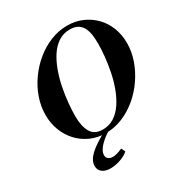

<svg xmlns="http://www.w3.org/2000/svg" viewBox="-224 -923 1246 1320"><g transform="rotate(-30 399.0 -263.0)"><path d="M363 11Q298 11 243.5 -13.5Q189 -38 149 -81Q109 -124 87 -181Q65 -238 65 -304Q65 -371 88 -437.5Q111 -504 152.5 -562.5Q194 -621 248.5 -666Q303 -711 367.5 -737Q432 -763 500 -763Q565 -763 619 -739.5Q673 -716 713.5 -674.5Q754 -633 776 -576.5Q798 -520 798 -454Q798 -386 774.5 -319Q751 -252 710 -192.5Q669 -133 614 -87Q559 -41 495 -15Q431 11 363 11ZM357 -21Q409 -21 449 -47Q489 -73 518.5 -117.5Q548 -162 568.5 -217.5Q589 -273 601 -333Q613 -393 618.5 -449Q624 -505 624 -551Q624 -581 620.5 -612.5Q617 -644 605 -671Q593 -698 568.5 -714.5Q544 -731 503 -731Q452 -731 412 -705Q372 -679 343 -634.5Q314 -590 293.5 -534Q273 -478 261 -417.5Q249 -357 243.5 -299.5Q238 -242 238 -194Q238 -115 265 -68Q292 -21 357 -21ZM271 237Q229 237 205.5 218.5Q182 200 182 168Q182 125 227 82.5Q272 40 372 -12H418Q354 22 314.5 62Q275 102 275 136Q275 155 288.5 165.5Q302 176 324 176Q338 176 356.5 171Q375 166 400 155L415 186Q394 207 352 222Q310 237 271 237Z"/></g></svg>

Font: Libre Bodoni
Style: Italic
Weight: 400
Italic angle: -13°
Designer: Pablo Impallari, Rodrigo Fuenzalida
Foundry: Impallari Type
Version: Version 2.005;gftools[0.9.23]